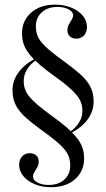

<svg xmlns="http://www.w3.org/2000/svg" viewBox="-20 -602 450 815"><path d="M281.5 -37.1 275.8 -41.9Q301.6 -58.9 315.7 -82.3Q329.8 -105.6 329.8 -131.5Q329.8 -150 324.2 -166.1Q318.5 -182.3 305.2 -198.4Q291.9 -214.5 270.2 -233.5Q248.4 -252.4 215.3 -275.8Q175.8 -304 149.2 -327Q122.6 -350 105.6 -371Q88.7 -391.9 81 -413.3Q73.4 -434.7 73.4 -460.5Q73.4 -513.7 111.7 -548Q150 -582.3 213.7 -582.3Q251.6 -582.3 282.3 -569.8Q312.9 -557.3 331 -535.9Q349.2 -514.5 349.2 -487.1Q349.2 -465.3 336.7 -451.6Q324.2 -437.9 304 -437.9Q287.1 -437.9 276.6 -447.6Q266.1 -457.3 266.1 -473.4Q266.1 -487.1 272.2 -498Q278.2 -508.9 284.3 -518.5Q290.3 -528.2 290.3 -537.1Q290.3 -552.4 271 -562.5Q251.6 -572.6 224.2 -572.6Q182.3 -572.6 157.3 -549.6Q132.3 -526.6 132.3 -491.1Q132.3 -469.4 138.7 -452Q145.2 -434.7 159.7 -418.1Q174.2 -401.6 198.4 -381.9Q222.6 -362.1 258.9 -336.3Q296 -308.9 322.2 -285.5Q348.4 -262.1 362.9 -235.1Q377.4 -208.1 377.4 -171Q377.4 -131.5 353.6 -97.2Q329.8 -62.9 281.5 -37.1ZM196.8 192.7Q158.9 192.7 128.2 180.2Q97.6 167.7 79.4 146Q61.3 124.2 61.3 97.6Q61.3 75.8 73.8 62.1Q86.3 48.4 106.5 48.4Q123.4 48.4 133.9 57.7Q144.4 66.9 144.4 83.9Q144.4 96.8 138.3 108.1Q132.3 119.4 126.2 128.6Q120.2 137.9 120.2 147.6Q120.2 162.9 139.5 173Q158.9 183.1 186.3 183.1Q228.2 183.1 253.2 160.1Q278.2 137.1 278.2 100.8Q278.2 79.8 271.8 62.5Q265.3 45.2 250.8 28.6Q236.3 12.1 212.1 -7.7Q187.9 -27.4 151.6 -53.2Q114.5 -80.6 88.3 -104Q62.1 -127.4 47.6 -154.4Q33.1 -181.5 33.1 -218.5Q33.1 -258.1 56.9 -292.3Q80.6 -326.6 129 -353.2L134.7 -347.6Q108.9 -330.6 94.8 -307.3Q80.6 -283.9 80.6 -258.1Q80.6 -239.5 86.3 -223.4Q91.9 -207.3 105.2 -191.1Q118.5 -175 140.3 -156.5Q162.1 -137.9 195.2 -113.7Q234.7 -85.5 261.3 -62.5Q287.9 -39.5 304.8 -18.5Q321.8 2.4 329.4 23.8Q337.1 45.2 337.1 71Q337.1 124.2 298.8 158.5Q260.5 192.7 196.8 192.7Z"/></svg>

Font: Playfair 144pt SemiCondensed Light
Style: Regular
Weight: 300
Width: 4
Designer: Claus Eggers Sørensen
Foundry: Claus Eggers Sørensen
Version: Version 2.203